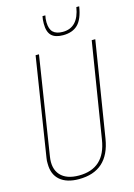

<svg xmlns="http://www.w3.org/2000/svg" viewBox="-134 -963 725 1041"><g transform="rotate(-15 228.5 -442.5)"><path d="M176 10Q108 10 70.5 -22Q33 -54 33 -114Q33 -125 33 -130.5Q33 -136 35 -147L122 -700H141L55 -150Q44 -83 77.5 -46Q111 -9 181 -9Q327 -9 351 -165L437 -700H457L371 -165Q343 10 176 10ZM295 -766Q251 -766 230 -786.5Q209 -807 209 -853Q209 -878 213 -895H229Q225 -880 225 -857Q226 -818 244 -801Q262 -784 298 -784Q385 -784 403 -895H419Q408 -825 378 -795.5Q348 -766 295 -766Z"/></g></svg>

Font: Georama SemiCondensed Thin
Style: Italic
Weight: 100
Width: 4
Italic angle: -9°
Designer: Jean-Baptiste Levee
Foundry: Production Type
Version: Version 1.000